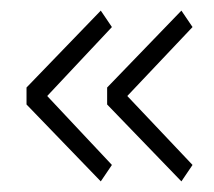

<svg xmlns="http://www.w3.org/2000/svg" viewBox="-20 -426 403 362"><path d="M182 -229 322 -84 343 -115 220 -245 343 -375 322 -406 182 -261ZM30 -229 170 -84 191 -115 69 -245 191 -375 170 -406 30 -261Z"/></svg>

Font: Catamaran Thin Thin
Style: Regular
Weight: 250
Version: Version 2.000